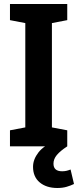

<svg xmlns="http://www.w3.org/2000/svg" viewBox="-20 -731 390 959"><path d="M29.8 0V-80.1L106.4 -94.7V-615.7L29.8 -630.4V-710.9H315.9V-630.4L239.3 -615.7V-94.7L315.9 -80.1V0ZM266.6 208Q211.9 208 178.5 180.2Q145 152.3 145 102.1Q145 65.4 171.9 30.5Q198.7 -4.4 260.3 -28.8L315.9 0Q280.8 22.9 263.9 43.2Q247.1 63.5 247.1 86.4Q247.1 124.5 290.5 124.5Q302.2 124.5 312.5 122.1Q322.8 119.6 332.5 115.7L349.6 188Q332.5 196.3 312.5 202.1Q292.5 208 266.6 208Z"/></svg>

Font: Roboto Slab SemiBold
Style: Regular
Weight: 600
Designer: Google
Version: Version 2.001; ttfautohint (v1.8.3)